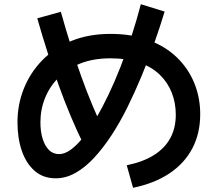

<svg xmlns="http://www.w3.org/2000/svg" viewBox="-20 -832 1040 912"><path d="M612 60 582 -47Q660 -63 711.5 -95.5Q763 -128 789 -176Q815 -224 815 -287Q815 -343 796 -391.5Q777 -440 739 -477Q701 -514 642.5 -534.5Q584 -555 505 -555Q425 -555 363 -531Q301 -507 258.5 -464Q216 -421 194 -366.5Q172 -312 172 -251Q172 -207 182.5 -173Q193 -139 212.5 -119.5Q232 -100 261 -100Q287 -100 315.5 -120.5Q344 -141 374.5 -178.5Q405 -216 435 -267.5Q465 -319 495 -381.5Q525 -444 552.5 -514.5Q580 -585 604.5 -660Q629 -735 649 -812L762 -777Q740 -704 712.5 -626.5Q685 -549 653 -472Q621 -395 585.5 -323Q550 -251 510 -190Q470 -129 427.5 -83Q385 -37 339 -11Q293 15 245 15Q185 15 144.5 -20.5Q104 -56 83.5 -116Q63 -176 63 -251Q63 -335 93 -410.5Q123 -486 180 -545Q237 -604 319 -637.5Q401 -671 505 -671Q608 -671 687.5 -641Q767 -611 821 -558.5Q875 -506 903 -437Q931 -368 931 -290Q931 -198 893.5 -127Q856 -56 785 -8.5Q714 39 612 60ZM375 -150Q312 -279 258.5 -428Q205 -577 157 -745L269 -776Q315 -611 366.5 -467.5Q418 -324 479 -199Z"/></svg>

Font: Murecho Thin Medium
Style: Regular
Weight: 500
Version: Version 1.010